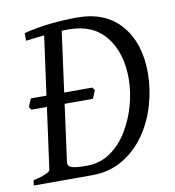

<svg xmlns="http://www.w3.org/2000/svg" viewBox="-70 -641 641 704"><g transform="rotate(-10 251.0 -289.5)"><path d="M281.2 -306.2 268.6 -275.4H39.1L32.2 -286.6Q34.7 -293.5 38.1 -301.5Q41.5 -309.6 44.9 -316.4H272.9ZM483.4 -334.5Q483.4 -275.4 466.3 -216.1Q449.2 -156.7 415.3 -107.9Q381.3 -59.1 331.3 -29.5Q281.2 0 215.8 0H0L2.4 -19Q30.8 -25.4 48.1 -33Q65.4 -40.5 65.9 -46.4L132.8 -535.6L64 -527.8V-556.2Q115.2 -568.8 166.3 -574Q217.3 -579.1 263.2 -579.1Q368.2 -579.1 425.8 -512.5Q483.4 -445.8 483.4 -334.5ZM226.1 -541.5Q219.7 -541.5 212.9 -541.5Q206.1 -541.5 199.2 -541L134.3 -62Q132.3 -49.3 146.2 -43.5Q160.2 -37.6 204.1 -37.6Q253.9 -37.6 292.5 -64.5Q331.1 -91.3 357.2 -134.8Q383.3 -178.2 397 -228.5Q410.6 -278.8 410.6 -326.2Q410.6 -422.4 363.3 -481.9Q315.9 -541.5 226.1 -541.5Z"/></g></svg>

Font: Dai Banna SIL Light
Style: Italic
Weight: 300
Italic angle: -11°
Designer: Victor Gaultney
Foundry: SIL International
Version: Version 4.000